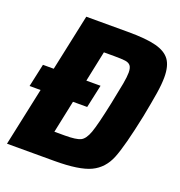

<svg xmlns="http://www.w3.org/2000/svg" viewBox="-125 -795 847 902"><g transform="rotate(20 298.0 -344.0)"><path d="M596 -546Q596 -511 588.5 -464Q581 -417 566 -340Q533 -181 507.5 -117.5Q482 -54 425.5 -27Q369 0 245 0H8L70 -291H15L40 -406H94L154 -688H363Q454 -688 503.5 -675Q553 -662 574.5 -632Q596 -602 596 -546ZM431 -509Q431 -533 422.5 -543.5Q414 -554 396 -556.5Q378 -559 341 -559H289L257 -406H328L303 -291H232L198 -129H250Q307 -129 328.5 -139.5Q350 -150 364.5 -190Q379 -230 403 -344Q418 -416 424.5 -452Q431 -488 431 -509Z"/></g></svg>

Font: Saira Semi Condensed
Style: Bold Italic
Weight: 700
Width: 4
Italic angle: -12°
Designer: Hector Gatti with collaboration of the Omnibus-Type team
Foundry: Omnibus-Type
Version: Version 1.001; ttfautohint (v1.8)